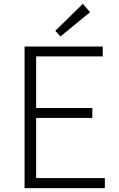

<svg xmlns="http://www.w3.org/2000/svg" viewBox="-20 -968 612 988"><path d="M106.4 0V-728.5H508.8V-677.7H166V-412.1H455.1V-361.3H166V-51.8H519.5V0ZM291 -780.3 264.6 -809.6 406.2 -948.2 443.4 -905.3Z"/></svg>

Font: Taipei Sans TC Beta Light
Style: Regular
Weight: 300
Designer: JT Foundry
Foundry: JT Foundry
Version: Version 1.000